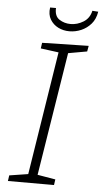

<svg xmlns="http://www.w3.org/2000/svg" viewBox="-59 -905 504 942"><g transform="rotate(5 193.0 -434.0)"><path d="M349 -667 248 -649 258 -660 158 -34 153 -44 248 -28 244 0H17L21 -28L123 -44L112 -34L211 -660L219 -649L121 -662L125 -690L354 -695ZM253 -758Q223 -758 198 -770.5Q173 -783 158.5 -807Q144 -831 149 -866H178Q176 -826 200.5 -810Q225 -794 256 -794Q289 -794 319 -812.5Q349 -831 357 -868L386 -866Q380 -829 359.5 -805.5Q339 -782 311 -770Q283 -758 253 -758Z"/></g></svg>

Font: Bitter Thin Light
Style: Italic
Weight: 300
Italic angle: -9°
Version: Version 2.002